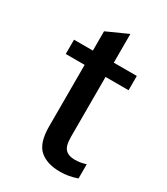

<svg xmlns="http://www.w3.org/2000/svg" viewBox="-148 -626 615 706"><g transform="rotate(30 159.5 -273.0)"><path d="M294.9 -1V-61.5Q272.5 -53.7 247.1 -53.7Q221.7 -53.7 208 -67.4Q194.3 -81.1 194.3 -120.1V-374H292V-434.6H194.3V-556.6L105.5 -516.6V-434.6H25.4V-374H105.5V-112.3Q105.5 -43 136.2 -15.6Q167 11.7 223.6 11.7Q258.8 11.7 294.9 -1Z"/></g></svg>

Font: Namkio Khamti Book
Style: Regular
Weight: 500
Designer: Debbi Hosken
Foundry: SIL International
Version: Version 3.917